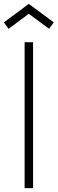

<svg xmlns="http://www.w3.org/2000/svg" viewBox="-43 -967 296 987"><path d="M1 -819 -23 -852 105 -947 233.5 -852 209.5 -819 105 -896ZM127 -750V0H83.5V-750Z"/></svg>

Font: Russisch Sans ExtraLight
Style: Regular
Weight: 200
Width: 4
Designer: Michael Sharanda (font) & Cristiano Sobral (main changes)
Foundry: Michael Sharanda
Version: Version 2.00;September 8, 2020;FontCreator 13.0.0.2681 64-bi